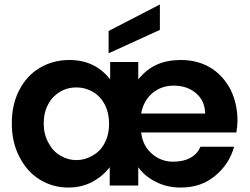

<svg xmlns="http://www.w3.org/2000/svg" viewBox="-20 -832 1120 861"><path d="M1045 -290C1045 -290 1045 -290 1045 -290C1045 -343 1034 -390 1013 -432C991 -473 961 -506 923 -529C884 -552 840 -563 791 -563C791 -563 791 -563 791 -563C750 -563 714 -556 683 -542C652 -528 624 -506 600 -476C600 -476 600 -554 600 -554C600 -554 474 -554 474 -554C474 -554 474 -476 474 -476C474 -476 474 -476 474 -476C429 -534 368 -563 291 -563C291 -563 291 -563 291 -563C242 -563 198 -551 159 -528C120 -505 89 -472 67 -429C44 -386 33 -336 33 -279C33 -279 33 -279 33 -279C33 -222 44 -172 67 -129C89 -85 119 -51 158 -27C197 -3 239 9 286 9C286 9 286 9 286 9C325 9 361 1 393 -16C425 -33 451 -55 472 -82C472 -82 472 0 472 0C472 0 600 0 600 0C600 0 600 -82 600 -82C600 -82 600 -82 600 -82C619 -55 646 -33 680 -16C713 1 750 9 791 9C791 9 791 9 791 9C851 9 902 -8 944 -43C986 -77 1015 -121 1030 -174C1030 -174 879 -174 879 -174C879 -174 879 -174 879 -174C870 -153 856 -137 835 -125C814 -113 788 -107 756 -107C756 -107 756 -107 756 -107C721 -107 690 -118 663 -141C635 -164 618 -196 613 -238C613 -238 1040 -238 1040 -238C1040 -238 1040 -238 1040 -238C1043 -258 1045 -275 1045 -290ZM613 -323C613 -323 613 -323 613 -323C620 -362 637 -392 664 -415C691 -437 722 -448 759 -448C759 -448 759 -448 759 -448C799 -448 832 -437 859 -414C886 -391 899 -361 900 -323C900 -323 613 -323 613 -323ZM322 -114C322 -114 322 -114 322 -114C297 -114 273 -121 251 -134C228 -147 210 -167 197 -192C183 -217 176 -246 176 -279C176 -279 176 -279 176 -279C176 -312 183 -341 197 -366C210 -390 228 -408 250 -421C272 -434 296 -440 322 -440C322 -440 322 -440 322 -440C348 -440 372 -434 395 -421C418 -408 436 -389 449 -365C462 -340 469 -311 469 -277C469 -277 469 -277 469 -277C469 -243 462 -214 449 -190C436 -165 418 -147 395 -134C372 -121 348 -114 322 -114ZM697 -812C697 -812 467 -693 467 -693C467 -693 467 -593 467 -593C467 -593 697 -698 697 -698C697 -698 697 -812 697 -812Z"/></svg>

Font: Girnar Poppins
Style: SemiBold
Weight: 500
Designer: Ninad Kale (Devanagari), Jonny Pinhorn (Latin)
Foundry: Indian Type Foundry
Version: ""